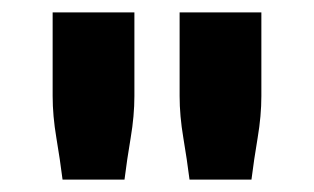

<svg xmlns="http://www.w3.org/2000/svg" viewBox="-20 -742 507 310"><path d="M65 -722H197V-587Q197 -555 191 -519.5Q185 -484 181 -452H81Q77 -484 71 -519.5Q65 -555 65 -587ZM270 -722H402V-587Q402 -555 396 -519.5Q390 -484 386 -452H286Q282 -484 276 -519.5Q270 -555 270 -587Z"/></svg>

Font: PostBus
Style: Regular
Weight: 400
Designer: Peter Wiegel
Version: Version 1.001